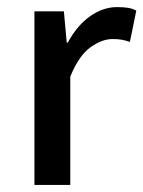

<svg xmlns="http://www.w3.org/2000/svg" viewBox="-20 -521 404 541"><path d="M77 0V-489H160L168 -401H171Q197 -449 233.5 -475Q270 -501 310 -501Q328 -501 340.5 -499Q353 -497 364 -491L346 -403Q334 -407 323.5 -409Q313 -411 297 -411Q267 -411 234.5 -387.5Q202 -364 178 -305V0Z"/></svg>

Font: Assistant ExtraLight SemiBold
Style: Regular
Weight: 600
Version: Version 3.000